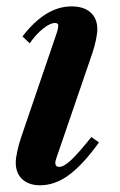

<svg xmlns="http://www.w3.org/2000/svg" viewBox="-20 -554 366 585"><path d="M102.5 10.5Q67.5 10.5 47.8 -8Q28 -26.5 28 -58.5Q28 -72 32.5 -92.5Q37 -113 43.5 -133L153.5 -455.5Q157.5 -468 157.5 -476Q157.5 -484 147.5 -484Q133 -484 111.2 -466.8Q89.5 -449.5 70.5 -422L48.5 -443Q83 -488 120.2 -511.2Q157.5 -534.5 198 -534.5Q235.5 -534.5 256 -516Q276.5 -497.5 276.5 -465Q276.5 -452 272.2 -431.8Q268 -411.5 261 -391L152 -73Q148.5 -63 148.5 -58Q148.5 -45.5 160.5 -45.5Q174 -45.5 195.8 -65.5Q217.5 -85.5 258.5 -136.5L281.5 -120Q233 -52.5 190.2 -21Q147.5 10.5 102.5 10.5Z"/></svg>

Font: Libre Caslon Condensed
Style: Italic
Weight: 400
Italic angle: -22.583°
Designer: Pablo Impallari, Rodrigo Fuenzalida, Katja Schimmel, Ertekin Erdin
Foundry: Pablo Impallari, Rodrigo Fuenzalida
Version: Version 2.000;gftools[0.9.33]